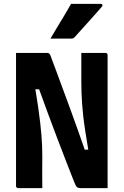

<svg xmlns="http://www.w3.org/2000/svg" viewBox="-20 -974 640 994"><path d="M199 0Q168 0 137 0Q106 0 74 0Q71 0 68.5 -1.5Q66 -3 64.5 -5Q63 -7 63 -11Q63 -84 63 -157Q63 -230 63 -302.5Q63 -375 63 -448.5Q63 -522 63 -594Q63 -621 63 -647.5Q63 -674 63 -700Q84 -700 114 -700Q144 -700 173.5 -700Q203 -700 223 -700Q229 -700 233 -698Q237 -696 240.5 -688.5Q244 -681 250 -663Q259 -640 269.5 -611Q280 -582 293 -547Q306 -512 321 -471.5Q336 -431 352.5 -385.5Q369 -340 387 -289.5Q405 -239 424 -184L392 -199H458L439 -187Q429 -247 422 -291.5Q415 -336 411 -372Q407 -408 405 -437Q403 -466 402 -494Q401 -522 401 -552Q401 -589 401 -626Q401 -663 401 -700Q433 -700 464 -700Q495 -700 526 -700Q531 -700 534 -697Q537 -694 537 -689Q537 -617 537 -544.5Q537 -472 537 -399.5Q537 -327 537 -255Q537 -183 537 -110Q537 -82 537 -54.5Q537 -27 537 0Q517 0 489.5 0Q462 0 436.5 0Q411 0 397 0Q386 0 379.5 -4.5Q373 -9 364 -32Q344 -83 321.5 -140.5Q299 -198 275.5 -260.5Q252 -323 227 -390Q202 -457 177 -527L210 -512H143L161 -525Q171 -466 177.5 -420.5Q184 -375 188 -339.5Q192 -304 194.5 -274.5Q197 -245 198 -218Q199 -191 199 -163Q198 -124 198.5 -82.5Q199 -41 199 0ZM348 -954Q386 -954 408 -954Q430 -954 450.5 -954Q471 -954 502 -954Q508 -954 510 -949.5Q512 -945 508 -940Q489 -919 474 -901.5Q459 -884 443.5 -867Q428 -850 409.5 -829.5Q391 -809 365 -780Q363 -778 359 -776Q355 -774 349 -774Q321 -774 303.5 -774Q286 -774 272 -774Q258 -774 241 -774Q259 -805 277 -834.5Q295 -864 313 -894Q331 -924 348 -954Z"/></svg>

Font: Recursive Monospace
Style: Bold
Weight: 700
Version: Version 1.047